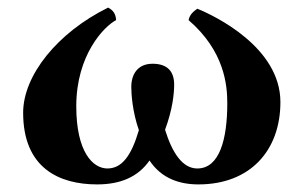

<svg xmlns="http://www.w3.org/2000/svg" viewBox="-20 -476 800 506"><path d="M719 -207C719 -351 547 -434 500 -453C490 -446 480 -438 477 -423C572 -341 579 -251 579 -204C579 -110 559 -32 500 -32C461 -32 434 -73 415 -134C435 -188 439 -230 439 -253C439 -286 423 -308 382 -308C342 -308 326 -279 326 -247C326 -229 329 -181 346 -133C326 -65 301 -32 263 -32C225 -32 181 -75 181 -196C181 -332 255 -407 286 -423C285 -440 278 -449 265 -456C131 -390 41 -277 41 -179C41 -33 136 10 236 10C298 10 344 -10 374 -53C406 -5 454 10 503 10C639 10 719 -79 719 -207Z"/></svg>

Font: Libertinus Serif
Style: Bold
Weight: 700
Designer: Philipp H. Poll, Khaled Hosny
Foundry: Caleb Maclennan
Version: Version 7.050;RELEASE